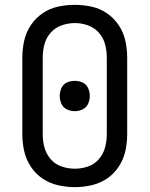

<svg xmlns="http://www.w3.org/2000/svg" viewBox="-20 -763 616 791"><path d="M288 8Q323 8 357.5 0Q392 -8 421 -27.5Q450 -47 469.5 -77Q489 -107 496.5 -141Q504 -175 504 -210V-525Q504 -560 496.5 -594.5Q489 -629 469.5 -658.5Q450 -688 421 -708Q392 -728 357.5 -735.5Q323 -743 288 -743Q253 -743 218.5 -735.5Q184 -728 155 -708Q126 -688 106.5 -658.5Q87 -629 79.5 -594.5Q72 -560 72 -525V-210Q72 -175 79.5 -141Q87 -107 106.5 -77Q126 -47 155 -27.5Q184 -8 218.5 0Q253 8 288 8ZM288 -305Q305 -305 320.5 -312.5Q336 -320 343 -335.5Q350 -351 350 -368Q350 -384 343 -400Q336 -416 320.5 -423Q305 -430 288 -430Q271 -430 255.5 -423Q240 -416 233 -400Q226 -384 226 -368Q226 -351 233 -335.5Q240 -320 255.5 -312.5Q271 -305 288 -305ZM288 -68Q261 -68 234 -77Q207 -86 188.5 -107.5Q170 -129 163 -156Q156 -183 156 -210V-525Q156 -553 163 -580Q170 -607 188.5 -628Q207 -649 234 -658.5Q261 -668 288 -668Q316 -668 342.5 -658.5Q369 -649 387.5 -628Q406 -607 413 -580Q420 -553 420 -525V-210Q420 -183 413 -156Q406 -129 387.5 -107.5Q369 -86 342.5 -77Q316 -68 288 -68Z"/></svg>

Font: Iosevka SS01 Extended
Style: Regular
Weight: 400
Width: 7
Monospace: yes
Designer: Belleve Invis
Foundry: Belleve Invis
Version: Version 3.4.7; ttfautohint (v1.8.3)